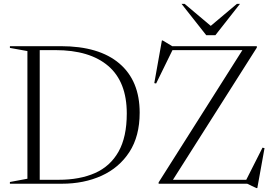

<svg xmlns="http://www.w3.org/2000/svg" viewBox="-20 -955 1418 998"><path d="M31.5 0V-9L122.5 -26V-689.5L31.5 -706V-715H296Q495 -715 600.5 -625Q706 -535 706 -369.5Q706 -247.5 652.8 -165.2Q599.5 -83 508 -41.5Q416.5 0 301.5 0ZM639 -365Q639 -529.5 542.8 -612Q446.5 -694.5 268 -694.5H186.5V-20.5H285Q394.5 -20.5 473.8 -55.5Q553 -90.5 596 -166.5Q639 -242.5 639 -365ZM1315 -715V-707.5L879 -20.5H1260L1344.5 -187.5L1355 -185L1317.5 22.5H1312L1265 0H804.5V-7L1240 -694.5H876.5L791.5 -521L782 -523L821.5 -744.5H826L875 -715ZM1227.5 -935 1099.5 -772H1052L923.5 -935H939.5L1075.5 -820.5L1211.5 -935Z"/></svg>

Font: Newsreader 72pt Light
Style: Regular
Weight: 300
Designer: Hugues Gentile
Foundry: Production Type
Version: Version 1.003; ttfautohint (v1.8.3)